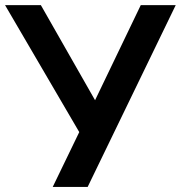

<svg xmlns="http://www.w3.org/2000/svg" viewBox="-36 -739 715 759"><path d="M310.5 0 658.7 -718.8H520.5L339.8 -342.8L125.5 -718.8H-16.1L277.3 -216.8L172.4 0Z"/></svg>

Font: Winston SemiBold
Style: Regular
Weight: 600
Designer: Vernon Adams, Kim Jin-seong, David Berlow, Cristiano Sobral
Foundry: The Winston Project Authors
Version: Version 3.004